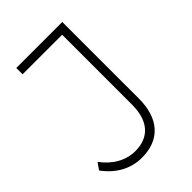

<svg xmlns="http://www.w3.org/2000/svg" viewBox="-207 -790 882 882"><g transform="rotate(-45 234.0 -349.0)"><path d="M365 -202V-699H66V-658H323V-203C323 -99 273 -42 183 -42C123 -42 67 -73 25 -130L2 -97C48 -34 111 1 183 1C299 1 365 -71 365 -202Z"/></g></svg>

Font: Montserrat arm ExtraLight
Style: Regular
Weight: 275
Designer: Julieta Ulanovsky
Foundry: Julieta Ulanovsky
Version: Version 6.000;PS 006.000;hotconv 1.0.88;makeotf.lib2.5.64775